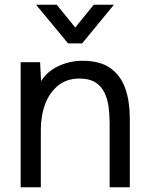

<svg xmlns="http://www.w3.org/2000/svg" viewBox="-20 -789 631 809"><path d="M67 0V-527H149L153 -447Q171 -476 199 -495Q227 -514 260.5 -523.5Q294 -533 326 -533Q403 -533 446.5 -501Q490 -469 508.5 -414.5Q527 -360 527 -291V0H442V-268Q442 -305 437.5 -339Q433 -373 419.5 -400Q406 -427 381 -442.5Q356 -458 314 -458Q262 -458 225.5 -429Q189 -400 170.5 -351Q152 -302 152 -241V0ZM267 -606 132 -769H219L297 -673L375 -769H460L326 -606Z"/></svg>

Font: Onest
Style: Regular
Weight: 400
Designer: Dmitri Voloshin, Andrey Kudryavtsev
Foundry: Dmitri Voloshin, Andrey Kudryavtsev
Version: Version 1.000;gftools[0.9.33]